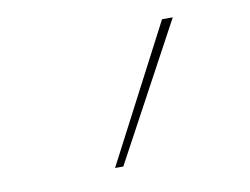

<svg xmlns="http://www.w3.org/2000/svg" viewBox="-48 -836 596 458"><g transform="rotate(-10 250.0 -607.0)"><path d="M197 -442 369 -772H395L217 -442Z"/></g></svg>

Font: Iosevka Aile Thin
Style: Italic
Weight: 100
Italic angle: -9°
Designer: Belleve Invis
Foundry: Belleve Invis
Version: Version 31.1.0; ttfautohint (v1.8.4)